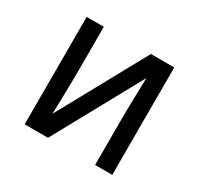

<svg xmlns="http://www.w3.org/2000/svg" viewBox="-117 -662 834 805"><g transform="rotate(30 300.0 -260.0)"><path d="M88 0V-520H171V-312Q171 -258 169.5 -204.5Q168 -151 167 -97L399 -520H512V0H429V-208Q429 -262 430.5 -315.5Q432 -369 433 -423L201 0Z"/></g></svg>

Font: R Plex Mono
Style: Regular
Weight: 400
Monospace: yes
Designer: Belleve Invis
Foundry: Belleve Invis
Version: Version 31.8.0